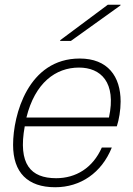

<svg xmlns="http://www.w3.org/2000/svg" viewBox="-20 -773 561 807"><path d="M315 -527C98 -527 35 -290 35 -164C35 -48 96 14 212 14C318 14 407 -46 450 -153H408C370 -67 299 -24 216 -24C109 -24 55 -83 84 -242H471C480 -269 487 -310 487 -346C487 -452 433 -527 315 -527ZM91 -279C127 -425 214 -489 312 -489C403 -489 470 -428 438 -279ZM233 -601H278L486 -750L487 -753H433L233 -604Z"/></svg>

Font: Nacelle UltraLight
Style: Italic
Weight: 200
Italic angle: -12°
Designer: Sora Sagano
Foundry: Sora Sagano
Version: Version 1.000;FEAKit 1.0